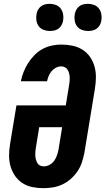

<svg xmlns="http://www.w3.org/2000/svg" viewBox="-20 -976 552 1004"><path d="M206 8Q177 8 148 2Q119 -4 96 -19.5Q73 -35 57.5 -58Q42 -81 34.5 -108.5Q27 -136 27.5 -165.5Q28 -195 33 -225L66 -425H324L341 -529Q343 -540 344 -550.5Q345 -561 344.5 -571.5Q344 -582 341.5 -592Q339 -602 334 -610.5Q329 -619 320 -624Q311 -629 300 -629Q286 -629 272.5 -622Q259 -615 249.5 -603.5Q240 -592 234.5 -578.5Q229 -565 226 -551H89Q94 -576 103.5 -600Q113 -624 127 -646Q141 -668 160 -687.5Q179 -707 202 -719.5Q225 -732 250 -737.5Q275 -743 300 -743Q330 -743 359 -737Q388 -731 411.5 -716Q435 -701 451 -678Q467 -655 474.5 -627.5Q482 -600 481.5 -570Q481 -540 476 -510L421 -175Q416 -151 408 -126.5Q400 -102 385 -80Q370 -58 349.5 -40Q329 -22 305 -11Q281 0 256 4Q231 8 206 8ZM209 -106Q224 -106 239 -114Q254 -122 263.5 -135.5Q273 -149 278 -164Q283 -179 286 -194L305 -311H185L168 -206Q166 -195 165 -184.5Q164 -174 164.5 -163.5Q165 -153 167.5 -143Q170 -133 175 -124Q180 -115 189 -110.5Q198 -106 209 -106ZM440 -814Q423 -814 407.5 -820Q392 -826 382.5 -839Q373 -852 370.5 -868.5Q368 -885 371 -902Q373 -914 379 -925Q385 -936 395 -943.5Q405 -951 417 -953.5Q429 -956 440 -956Q457 -956 472.5 -950Q488 -944 497.5 -931Q507 -918 510 -901.5Q513 -885 510 -868Q508 -856 502 -845Q496 -834 486 -826.5Q476 -819 464 -816.5Q452 -814 440 -814ZM240 -814Q223 -814 207.5 -820Q192 -826 182.5 -839Q173 -852 170.5 -868.5Q168 -885 171 -902Q173 -914 179 -925Q185 -936 195 -943.5Q205 -951 217 -953.5Q229 -956 240 -956Q257 -956 272.5 -950Q288 -944 297.5 -931Q307 -918 310 -901.5Q313 -885 310 -868Q308 -856 302 -845Q296 -834 286 -826.5Q276 -819 264 -816.5Q252 -814 240 -814Z"/></svg>

Font: Iosevka Curly Slab HvObl
Style: Regular
Weight: 900
Italic angle: -9°
Monospace: yes
Designer: Belleve Invis
Foundry: Belleve Invis
Version: Version 11.1.0; ttfautohint (v1.8.3)